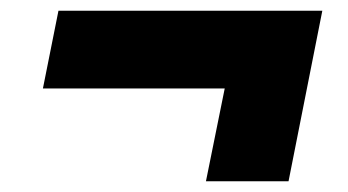

<svg xmlns="http://www.w3.org/2000/svg" viewBox="-20 -443 649 358"><path d="M581 -423 518 -105H364L399 -278H60L89 -423Z"/></svg>

Font: Montserrat Thin ExtraBold
Style: Italic
Weight: 800
Italic angle: -11.3°
Version: Version 9.000